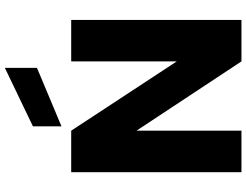

<svg xmlns="http://www.w3.org/2000/svg" viewBox="-132 -884 1016 792"><g transform="rotate(-90 376.0 -488.0)"><path d="M518.8 -702.3H689.9V0H518.8L232.9 -432.9V0H61.8V-702.3H232.9L518.8 -266.8ZM250.9 -860.2 492 -975.9V-843.5L250.9 -742.4Z"/></g></svg>

Font: Poppins Variable
Style: Regular
Weight: 100
Designer: Jonny Pinhorn
Foundry: Indian Type Foundry
Version: Version 6.000